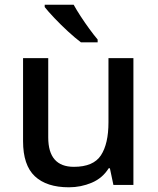

<svg xmlns="http://www.w3.org/2000/svg" viewBox="-20 -786 670 816"><path d="M547 -539V0H462L447 -71H442Q416 -29 370 -9.5Q324 10 273 10Q178 10 128 -37Q78 -84 78 -186V-539H185V-202Q185 -77 294 -77Q377 -77 409 -126Q441 -175 441 -266V-539ZM293 -766Q305 -744 323 -716.5Q341 -689 360 -663Q379 -637 395 -618V-606H324Q300 -624 269.5 -652Q239 -680 211.5 -709Q184 -738 170 -756V-766Z"/></svg>

Font: Noto Sans Telugu Medium
Style: Regular
Weight: 500
Designer: Jelle Bosma - Monotype Design Team
Foundry: Monotype Imaging Inc.
Version: Version 2.005; ttfautohint (v1.8.4.7-5d5b)